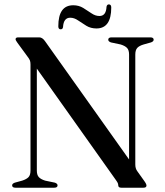

<svg xmlns="http://www.w3.org/2000/svg" viewBox="-20 -874 768 894"><path d="M248 -11Q248 0 232.5 0H52Q36.5 0 36.5 -11Q36.5 -19 49 -23.5L83.5 -33Q103.5 -39.5 112.8 -49.2Q122 -59 122 -80V-574Q122 -585.5 119.2 -592.8Q116.5 -600 106 -613.5L61 -675Q52.5 -686.5 52.5 -691.5Q52.5 -700 65 -700H163Q177 -700 189.5 -682.5L581 -131.5V-620Q581 -640.5 571.8 -650.5Q562.5 -660.5 541.5 -667L496.5 -676.5Q484 -681 484 -689Q484 -700 499.5 -700H680Q695.5 -700 695.5 -689Q695.5 -681 683 -676.5L649 -667Q628.5 -661 619.2 -651Q610 -641 610 -620V-108Q610 -89 619.5 -76.5L652 -31Q658 -22.5 660 -17.8Q662 -13 662 -10Q662 0 648 0H544.5Q530.5 0 530.5 -11.5Q530.5 -17 528.2 -22Q526 -27 518 -38L151.5 -554.5V-80Q151.5 -59.5 160.5 -49.5Q169.5 -39.5 190 -33L235.5 -23.5Q248 -19 248 -11ZM429 -741.5Q402.5 -741.5 382 -754Q361.5 -766.5 343.5 -779Q325.5 -791.5 307 -791.5Q276 -791.5 273.5 -748Q272 -737.5 262.5 -737.5Q251.5 -737.5 251.5 -751.5Q251.5 -849.5 321 -849.5Q347 -849.5 367.5 -837Q388 -824.5 406 -812Q424 -799.5 443 -799.5Q474 -799.5 476 -842.5Q478 -853.5 487 -853.5Q498 -853.5 498 -839Q498 -741.5 429 -741.5Z"/></svg>

Font: Fraunces 72pt
Style: Regular
Weight: 400
Version: Version 1.000;[0bf87f6ff]